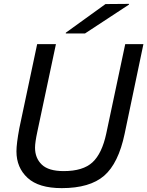

<svg xmlns="http://www.w3.org/2000/svg" viewBox="-20 -958 761 992"><path d="M624 -267Q592 -114 518 -50Q444 14 299 14Q180 14 122.5 -39Q65 -92 65 -176Q65 -216 80 -296L172 -730H269L173 -278Q161 -222 161 -195Q161 -141 196 -107.5Q231 -74 309 -74Q409 -74 458 -119.5Q507 -165 529 -268L627 -730H721ZM320 -785V-789L525 -937L647 -938L646 -934L419 -785Z"/></svg>

Font: Nacelle
Style: Italic
Weight: 400
Italic angle: -12°
Designer: Sora Sagano
Foundry: Sora Sagano
Version: Version 1.000;FEAKit 1.0